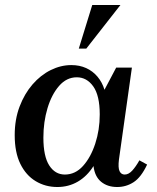

<svg xmlns="http://www.w3.org/2000/svg" viewBox="-20 -740 629 770"><path d="M39 -198Q39 -261 58.5 -312.5Q78 -364 110.5 -401.5Q143 -439 183.5 -459Q224 -479 266 -479Q299 -479 325.5 -467Q352 -455 371 -432.5Q390 -410 399 -380L446 -469H509L457 -100Q453 -67 459.5 -53.5Q466 -40 480 -40Q496 -40 510.5 -56Q525 -72 539 -97L570 -80Q546 -29 516 -9.5Q486 10 450 10Q411 10 385.5 -11Q360 -32 355 -74Q329 -33 292 -11.5Q255 10 210 10Q162 10 123 -13.5Q84 -37 61.5 -83Q39 -129 39 -198ZM154 -188Q154 -113 177.5 -76.5Q201 -40 240 -40Q282 -40 313 -74.5Q344 -109 362 -164Q380 -219 380 -281Q380 -357 354 -393.5Q328 -430 288 -430Q247 -430 217 -395.5Q187 -361 170.5 -306Q154 -251 154 -188ZM463 -720 326 -545H296L350 -720Z"/></svg>

Font: Brygada 1918 SemiBold
Style: Italic
Weight: 600
Italic angle: -8°
Designer: Mateusz Machalski | Borys Kosmynka | Przemek Hoffer
Foundry: NIEPODLEGLA 2018
Version: Version 3.006